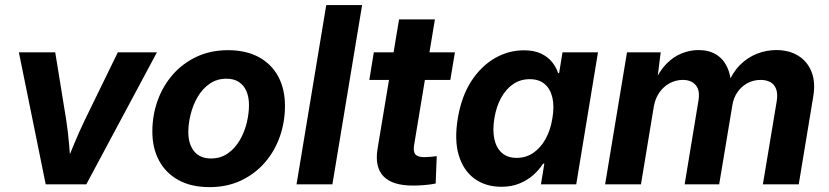

<svg xmlns="http://www.w3.org/2000/svg" viewBox="-20 -748 3364 779"><path d="M165.5 0 56.6 -535.6H204.1L248.5 -262.2Q256.3 -211.4 260.5 -160.2Q264.6 -108.9 269 -55.2H236.3Q257.8 -108.9 279.1 -160.2Q300.3 -211.4 324.7 -262.2L458 -535.6H616.7L330.1 0Z M829.6 11.2Q756.8 11.2 705.1 -16.8Q653.3 -44.9 625.7 -95.7Q598.1 -146.5 598.1 -214.8Q598.1 -280.3 619.4 -339.6Q640.6 -398.9 680.9 -445.1Q721.2 -491.2 777.8 -517.8Q834.5 -544.4 905.3 -544.4Q978 -544.4 1029.8 -516.4Q1081.5 -488.3 1108.9 -437.5Q1136.2 -386.7 1136.2 -318.4Q1136.2 -253.4 1115.5 -194.1Q1094.7 -134.8 1054.7 -88.6Q1014.6 -42.5 958 -15.6Q901.4 11.2 829.6 11.2ZM835.4 -105Q875 -105 904.3 -125.5Q933.6 -146 952.6 -178.7Q971.7 -211.4 981 -249.3Q990.2 -287.1 990.2 -321.3Q990.2 -354.5 979.7 -378.4Q969.2 -402.3 949 -415.5Q928.7 -428.7 899.4 -428.7Q859.9 -428.7 830.6 -408.2Q801.3 -387.7 782.2 -355.2Q763.2 -322.8 753.7 -284.9Q744.1 -247.1 744.1 -211.9Q744.1 -163.1 767.8 -134Q791.5 -105 835.4 -105Z M1449.2 -727.5 1328.6 0H1183.1L1303.7 -727.5Z M1825.7 -535.6 1807.1 -423.8H1478.5L1496.6 -535.6ZM1599.1 -669.4H1744.6L1660.2 -159.7Q1655.8 -133.3 1665.3 -121.8Q1674.8 -110.4 1702.1 -110.4Q1711.9 -110.4 1727.8 -111.8Q1743.7 -113.3 1752 -114.3L1747.6 -3.4Q1726.6 1 1702.4 2.9Q1678.2 4.9 1655.3 4.9Q1571.8 4.9 1535.9 -32.7Q1500 -70.3 1511.7 -143.6Z M2014.2 9.8Q1950.2 9.8 1905 -23.2Q1859.9 -56.2 1841.3 -118.2Q1822.8 -180.2 1837.4 -267.6Q1852.1 -356.4 1891.8 -418Q1931.6 -479.5 1987.3 -511.7Q2043 -543.9 2105.5 -543.9Q2147.5 -543.9 2175.3 -530.5Q2203.1 -517.1 2220 -496.1Q2236.8 -475.1 2244.6 -451.2H2248.5L2262.2 -535.6H2406.2L2317.9 0H2174.8L2188.5 -84H2183.6Q2167.5 -59.1 2143.6 -37.8Q2119.6 -16.6 2087.4 -3.4Q2055.2 9.8 2014.2 9.8ZM2076.2 -107.4Q2113.8 -107.4 2143.6 -127.7Q2173.3 -147.9 2193.4 -183.8Q2213.4 -219.7 2221.2 -268.1Q2229.5 -316.4 2221.2 -352.1Q2212.9 -387.7 2189.7 -407.2Q2166.5 -426.8 2128.9 -426.8Q2091.8 -426.8 2062.5 -407Q2033.2 -387.2 2013.4 -351.6Q1993.7 -315.9 1985.8 -268.1Q1978 -219.7 1985.8 -183.6Q1993.7 -147.5 2016.6 -127.4Q2039.6 -107.4 2076.2 -107.4Z M2435.1 0 2523.9 -535.6H2660.6L2644.5 -406.7L2633.8 -411.1Q2654.8 -459.5 2683.6 -488.8Q2712.4 -518.1 2746.1 -531.5Q2779.8 -544.9 2814 -544.9Q2855.5 -544.9 2884.8 -527.3Q2914.1 -509.8 2929.9 -476.6Q2945.8 -443.4 2947.3 -396L2932.1 -405.3Q2951.7 -453.6 2982.4 -484.4Q3013.2 -515.1 3051.3 -530Q3089.4 -544.9 3129.4 -544.9Q3181.2 -544.9 3218.5 -522Q3255.9 -499 3272.7 -456.5Q3289.6 -414.1 3279.3 -354.5L3220.7 0H3075.2L3131.3 -336.9Q3136.2 -367.7 3128.9 -387Q3121.6 -406.2 3105.2 -415Q3088.9 -423.8 3066.4 -423.8Q3036.6 -423.8 3012.2 -410.4Q2987.8 -397 2972.2 -374.3Q2956.5 -351.6 2951.7 -322.8L2897.9 0H2757.8L2814 -340.8Q2820.8 -381.3 2802.7 -402.6Q2784.7 -423.8 2750.5 -423.8Q2722.7 -423.8 2698 -410.9Q2673.3 -397.9 2656 -373.8Q2638.7 -349.6 2632.8 -316.4L2580.6 0Z"/></svg>

Font: Inter 20pt
Style: Bold Italic
Weight: 700
Italic angle: -9.3988°
Version: Version 4.001;git-66647c0bb